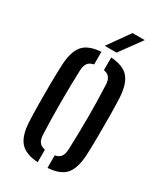

<svg xmlns="http://www.w3.org/2000/svg" viewBox="-191 -839 794 924"><g transform="rotate(30 205.5 -377.0)"><path d="M46 -140.5Q44 -179.5 43.2 -236.5Q42.5 -293.5 43.2 -353.2Q44 -413 46 -459.5Q50 -533.5 79.2 -567.8Q108.5 -602 178.5 -607V-537Q155 -532 145 -518Q135 -504 134 -478Q131 -400.5 130.8 -306.8Q130.5 -213 134.5 -122.5Q135.5 -96 145.5 -81.8Q155.5 -67.5 178.5 -63V6.5Q108.5 2 79 -32.8Q49.5 -67.5 46 -140.5ZM233 6.5V-63Q256.5 -67.5 266 -81.8Q275.5 -96 276.5 -121Q280 -211.5 280.2 -299Q280.5 -386.5 276.5 -479.5Q275.5 -505 265.5 -518.8Q255.5 -532.5 233 -537V-607Q303.5 -602 332.2 -567Q361 -532 365 -459.5Q367 -416.5 367.5 -360Q368 -303.5 367.5 -245.8Q367 -188 365 -140.5Q361 -67.5 332.2 -32.8Q303.5 2 233 6.5ZM178 -640 263 -760H331L243.5 -640Z"/></g></svg>

Font: Big Shoulders Stencil Text Medium
Style: Regular
Weight: 500
Designer: Patric King
Foundry: XO Type Co
Version: Version 1.000